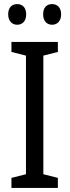

<svg xmlns="http://www.w3.org/2000/svg" viewBox="-20 -919 340 939"><path d="M20 -849C20 -815 40 -798 64 -798C89 -798 108 -815 108 -849C108 -883 89 -899 64 -899C40 -899 20 -884 20 -849ZM191 -849C191 -815 210 -798 235 -798C259 -798 279 -815 279 -849C279 -883 259 -899 235 -899C210 -899 191 -884 191 -849ZM263 0V-49L192 -67V-647L263 -665V-714H36V-665L107 -647V-67L36 -49V0Z"/></svg>

Font: Noto Sans Khmer Condensed
Style: Regular
Weight: 400
Width: 3
Designer: Danh Hong and the Monotype Design Team
Foundry: Monotype Imaging Inc.
Version: Version 2.004